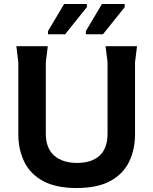

<svg xmlns="http://www.w3.org/2000/svg" viewBox="-20 -932 770 964"><path d="M365 12Q261 12 196.5 -23Q132 -58 102 -119.5Q72 -181 72 -258V-620L62 -700H220L210 -620V-262Q210 -187 252.5 -150.5Q295 -114 367 -114Q440 -114 480 -150.5Q520 -187 520 -262V-620L510 -700H668L658 -620V-258Q658 -181 628 -119.5Q598 -58 533.5 -23Q469 12 365 12ZM221 -760V-776L302 -912H416V-896L307 -760ZM411 -760V-776L492 -912H606V-896L497 -760Z"/></svg>

Font: AR One Sans
Style: Bold
Weight: 700
Designer: Niteesh Yadav
Foundry: Niteesh Yadav
Version: Version 1.001;gftools[0.9.33]